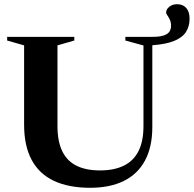

<svg xmlns="http://www.w3.org/2000/svg" viewBox="-20 -880 920 912"><path d="M792.5 -757.5Q792.5 -774 786.8 -786.2Q781 -798.5 775 -807Q769 -815.5 769 -820Q769 -835.5 784 -847.8Q799 -860 821.5 -860Q849 -860 864.8 -842Q880.5 -824 880.5 -791Q880.5 -756 864.2 -729.5Q848 -703 809.2 -686.5Q770.5 -670 703.5 -665V-277Q703.5 -181.5 668.5 -117Q633.5 -52.5 567.5 -20.2Q501.5 12 408.5 12Q306 12 236 -21Q166 -54 130.2 -120.8Q94.5 -187.5 94.5 -287V-664.5L14 -687.5V-705H333V-687.5L253 -664.5V-281.5Q253 -209 275.5 -162.2Q298 -115.5 343 -93Q388 -70.5 455.5 -70.5Q521.5 -70.5 567.5 -92.8Q613.5 -115 637.5 -161.5Q661.5 -208 661.5 -282V-664L575.5 -687.5V-705H704.5Q738.5 -705 757.8 -711.5Q777 -718 784.8 -729.8Q792.5 -741.5 792.5 -757.5Z"/></svg>

Font: Newsreader 60pt SemiBold
Style: Regular
Weight: 600
Designer: Hugues Gentile
Foundry: Production Type
Version: Version 1.003